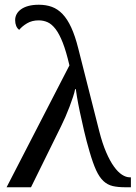

<svg xmlns="http://www.w3.org/2000/svg" viewBox="-20 -790 575 810"><path d="M272.9 -514.2Q259.3 -572.8 244.9 -609.6Q230.5 -646.5 214.4 -667.5Q198.2 -688.5 180.7 -696.3Q163.1 -704.1 143.1 -704.1Q115.2 -704.1 94.2 -691.7Q73.2 -679.2 61 -664.1Q52.7 -669.9 48.3 -680.7Q43.9 -691.4 43.9 -705.1Q43.9 -718.3 50 -730Q56.2 -741.7 68.6 -750.7Q81.1 -759.8 99.9 -764.9Q118.7 -770 144 -770Q174.3 -770 199 -761Q223.6 -752 243.9 -730.7Q264.2 -709.5 280.5 -674.1Q296.9 -638.7 310.1 -585.9L398.9 -235.8Q412.1 -184.1 428 -147.5Q443.8 -110.8 460.7 -87.4Q477.5 -64 494.6 -53Q511.7 -42 526.9 -42H532.2V0H508.8Q477.5 0 455.6 -5.1Q433.6 -10.3 416.5 -26.1Q399.4 -42 385.7 -71.5Q372.1 -101.1 357.9 -149.9Q344.7 -194.8 334.5 -238.8Q324.2 -282.7 316.7 -318.8Q309.1 -355 304.9 -380.4Q300.8 -405.8 299.8 -414.1H296.9Q294.9 -401.9 288.3 -381.8Q281.7 -361.8 273.4 -339.8Q265.1 -317.9 255.6 -296.1Q246.1 -274.4 237.8 -257.8L110.8 0H7.8Z"/></svg>

Font: Droid-TTFautohint Serif
Style: Regular
Weight: 400
Foundry: Ascender Corporation
Version: Version 1.00; ttfautohint (v1.00rc1.4-1a1c-dirty) -l 8 -r 50